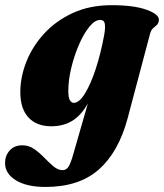

<svg xmlns="http://www.w3.org/2000/svg" viewBox="-68 -478 635 742"><path d="M425 -20Q390 110 313.8 177.2Q237.5 244.5 107.5 244.5Q35.5 244.5 -6.5 218.8Q-48.5 193 -48.5 152Q-48.5 124 -30.8 103.8Q-13 83.5 18.5 83.5Q43.5 83.5 64.2 98Q85 112.5 103.2 131.5Q121.5 150.5 138.8 165Q156 179.5 174.5 179.5Q188 179.5 196.8 166Q205.5 152.5 215 118.5L271.5 -78Q245 -31.5 210.8 -10.8Q176.5 10 130 10Q73.5 10 42 -24Q10.5 -58 10.5 -122Q10.5 -179.5 33.5 -238.5Q56.5 -297.5 101.8 -347.2Q147 -397 212.8 -427.5Q278.5 -458 364 -458Q450.5 -458 499.8 -439.8Q549 -421.5 546 -399.5Q544.5 -387 537.8 -381.2Q531 -375.5 523.2 -368.5Q515.5 -361.5 511.5 -346ZM196 -127Q196 -100.5 202.2 -90.5Q208.5 -80.5 217 -80.5Q238 -80.5 260.2 -116.5Q282.5 -152.5 302 -212Q321.5 -271.5 334.5 -342Q339.5 -369.5 337.2 -385.2Q335 -401 319 -401Q298.5 -401 276.8 -374Q255 -347 236.8 -304.5Q218.5 -262 207.2 -214.8Q196 -167.5 196 -127Z"/></svg>

Font: Fraunces 144pt S050 Black
Style: Italic
Weight: 900
Italic angle: -16°
Version: Version 1.000; ttfautohint (v1.8.3)